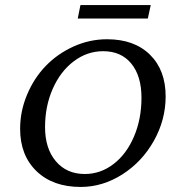

<svg xmlns="http://www.w3.org/2000/svg" viewBox="-20 -739 710 768"><path d="M301.8 -718.8H583L571.3 -665H291ZM302.7 8.8Q191.4 8.8 126 -54.4Q60.5 -117.7 60.5 -223.6Q60.5 -294.4 88.4 -360.6Q116.2 -426.8 163.1 -475.3Q210 -523.9 274.2 -553Q338.4 -582 408.2 -582Q517.1 -582 579.8 -520.3Q642.6 -458.5 642.6 -353.5Q642.6 -259.8 595.5 -175.8Q548.3 -91.8 469.5 -41.5Q390.6 8.8 302.7 8.8ZM319.3 -43Q382.3 -43 434.3 -83Q486.3 -123 516.1 -193.1Q545.9 -263.2 545.9 -347.7Q545.9 -434.6 505.4 -484.4Q464.8 -534.2 392.6 -534.2Q328.6 -534.2 275.1 -493.9Q221.7 -453.6 190.9 -383.8Q160.2 -314 160.2 -230.5Q160.2 -145 203.4 -94Q246.6 -43 319.3 -43Z"/></svg>

Font: Crimson Pro
Style: Italic
Weight: 400
Italic angle: -12°
Designer: Jacques Le Bailly
Foundry: Baron von Fonthausen
Version: Version 1.003